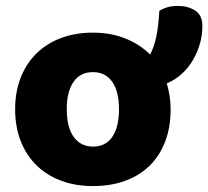

<svg xmlns="http://www.w3.org/2000/svg" viewBox="-20 -611 702 647"><path d="M555 -243Q555 -181 536 -132.5Q517 -84 482.5 -51Q448 -18 400 -1Q352 16 293 16Q234 16 186 -2Q138 -20 103.5 -53.5Q69 -87 50 -135Q31 -183 31 -243Q31 -302 50 -350Q69 -398 103.5 -431.5Q138 -465 186 -483Q234 -501 293 -501Q353 -501 402 -481.5Q451 -462 486 -427Q500 -455 507 -489Q514 -523 517 -575Q531 -583 545.5 -587Q560 -591 581 -591Q613 -591 637.5 -575.5Q662 -560 662 -523Q662 -494 654 -465Q646 -436 631 -410Q616 -384 593.5 -363Q571 -342 542 -330Q548 -310 551.5 -288Q555 -266 555 -243ZM205 -243Q205 -182 228.5 -149.5Q252 -117 294 -117Q336 -117 358.5 -150Q381 -183 381 -243Q381 -303 358 -335.5Q335 -368 293 -368Q251 -368 228 -335.5Q205 -303 205 -243Z"/></svg>

Font: Baloo Tamma
Style: Regular
Weight: 400
Designer: Divya Kowshik and Ek Type
Foundry: Ek Type
Version: Version 1.007;PS 1.000;hotconv 1.0.88;makeotf.lib2.5.647800